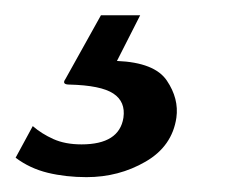

<svg xmlns="http://www.w3.org/2000/svg" viewBox="-70 -25 324 252"><path d="M43.5 207.5Q16.5 207.5 -7.2 201.8Q-31 196 -49.5 182L-27 140.5Q-15.5 150.5 0 157.5Q15.5 164.5 37 164.5Q86.5 164.5 92 129.5Q95 108.5 78.8 97.8Q62.5 87 21 86Q10.5 86 16 78.5L62.5 -5H114L83.5 55Q133 57 149 80.8Q165 104.5 161.5 129.5Q156 167 121 187.2Q86 207.5 43.5 207.5Z"/></svg>

Font: Public Sans Medium
Style: Italic
Weight: 500
Italic angle: -8°
Designer: The Public Sans project authors (U.S. Web Design System). Libre Franklin designed by Pablo Impallari and Rodrigo Fuenzal
Version: Version 1.007; ttfautohint (v1.8.1) -l 8 -r 50 -G 200 -x 14 